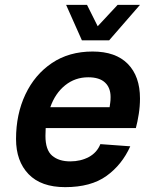

<svg xmlns="http://www.w3.org/2000/svg" viewBox="-20 -758 640 790"><path d="M248 12Q149 12 97.5 -41.5Q46 -95 46 -186Q46 -288 84.5 -369.5Q123 -451 193.5 -498.5Q264 -546 361 -546Q456 -546 506 -495Q556 -444 556 -353Q556 -321 551 -289Q546 -257 539 -231H168Q167 -215 167 -199Q167 -141 194.5 -117.5Q222 -94 269 -94Q312 -94 345.5 -112Q379 -130 393 -165L516 -156Q482 -80 418 -34Q354 12 248 12ZM343 -440Q289 -440 248 -407Q207 -374 187 -317H431Q432 -326 433.5 -335Q435 -344 435 -359Q435 -397 412 -418.5Q389 -440 343 -440ZM556 -738 429 -592H317L252 -738H338L382 -650L464 -738Z"/></svg>

Font: Geist Mono SemiBold
Style: Italic
Weight: 600
Italic angle: -12°
Monospace: yes
Designer: Basement.studio, Andrés Briganti, Mateo Zaragoza
Foundry: Basement.studio, Vercel, Andrés Briganti, Guido Ferreyra, Mateo Zaragoza
Version: Version 1.500; ttfautohint (v1.8.4.7-5d5b)